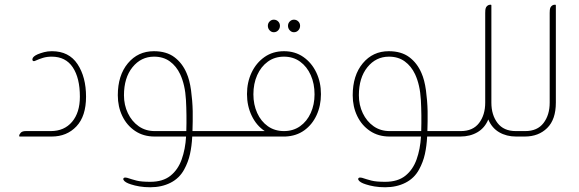

<svg xmlns="http://www.w3.org/2000/svg" viewBox="-20 -576 2443 810"><path d="M198 0H63Q61 0 61 -2V-3Q61 -9 67.5 -16Q74 -23 89 -23H194Q251 -23 284 -62Q317 -101 317 -168Q317 -247 287 -292Q257 -337 198 -337Q178 -337 161.5 -332Q145 -327 132 -321Q126 -318 123 -318Q119 -318 117.5 -321Q116 -324 117 -328Q119 -338 139 -347Q151 -352 166 -356Q181 -360 199 -360Q271 -360 307 -305.5Q343 -251 343 -168Q343 -86 302.5 -43Q262 0 198 0Z M792 -23H925V0H791Q789 40 781.5 74Q774 108 757 139Q737 176 699.5 195Q662 214 614 214Q589 214 568.5 210.5Q548 207 533 202Q507 194 501 183Q499 179 501 176Q503 173 508 173Q513 173 516 174Q537 181 556.5 186Q576 191 614 191Q667 191 699 165.5Q731 140 746.5 96.5Q762 53 765 0H632Q585 0 550 -23.5Q515 -47 496 -86.5Q477 -126 477 -174Q477 -258 519.5 -309Q562 -360 629 -360Q682 -360 715.5 -335Q749 -310 767 -268Q780 -239 786 -195Q792 -151 793 -107Q793 -85 793 -64Q793 -43 792 -23ZM503 -174Q503 -133 519.5 -98.5Q536 -64 565 -43.5Q594 -23 633 -23H766Q768 -91 764.5 -154.5Q761 -218 740 -263Q724 -297 696.5 -317Q669 -337 630 -337Q575 -337 539 -292.5Q503 -248 503 -174Z M1135 -440Q1125 -440 1117.5 -448Q1110 -456 1110 -467Q1110 -478 1117.5 -485.5Q1125 -493 1135 -493Q1146 -493 1153.5 -485.5Q1161 -478 1161 -467Q1161 -456 1153.5 -448Q1146 -440 1135 -440ZM1220 -440Q1210 -440 1202.5 -448Q1195 -456 1195 -467Q1195 -478 1202.5 -485.5Q1210 -493 1220 -493Q1231 -493 1238.5 -485.5Q1246 -478 1246 -467Q1246 -456 1238.5 -448Q1231 -440 1220 -440ZM1178 -360Q1225 -360 1260 -335.5Q1295 -311 1314.5 -270Q1334 -229 1334 -179Q1334 -130 1315.5 -90Q1297 -50 1263.5 -26Q1230 -2 1184 0H913V-23H1097Q1062 -46 1042 -87.5Q1022 -129 1022 -179Q1022 -229 1041.5 -270Q1061 -311 1096 -335.5Q1131 -360 1178 -360ZM1178 -23Q1217 -23 1246 -43.5Q1275 -64 1291 -99.5Q1307 -135 1307 -178Q1307 -223 1291 -259Q1275 -295 1246 -316Q1217 -337 1178 -337Q1139 -337 1110 -316Q1081 -295 1065 -259Q1049 -223 1049 -178Q1049 -135 1065 -99.5Q1081 -64 1110 -43.5Q1139 -23 1178 -23Z M1783 -23H1916V0H1782Q1780 40 1772.5 74Q1765 108 1748 139Q1728 176 1690.5 195Q1653 214 1605 214Q1580 214 1559.5 210.5Q1539 207 1524 202Q1498 194 1492 183Q1490 179 1492 176Q1494 173 1499 173Q1504 173 1507 174Q1528 181 1547.5 186Q1567 191 1605 191Q1658 191 1690 165.5Q1722 140 1737.5 96.5Q1753 53 1756 0H1623Q1576 0 1541 -23.5Q1506 -47 1487 -86.5Q1468 -126 1468 -174Q1468 -258 1510.5 -309Q1553 -360 1620 -360Q1673 -360 1706.5 -335Q1740 -310 1758 -268Q1771 -239 1777 -195Q1783 -151 1784 -107Q1784 -85 1784 -64Q1784 -43 1783 -23ZM1494 -174Q1494 -133 1510.5 -98.5Q1527 -64 1556 -43.5Q1585 -23 1624 -23H1757Q1759 -91 1755.5 -154.5Q1752 -218 1731 -263Q1715 -297 1687.5 -317Q1660 -337 1621 -337Q1566 -337 1530 -292.5Q1494 -248 1494 -174Z M2156 -23H2187V0H2157Q2117 0 2086 -18Q2055 -36 2040 -72Q2025 -36 1994 -18Q1963 0 1922 0H1904V-23H1924Q1975 -23 2001 -57Q2027 -91 2027 -143V-521Q2027 -527 2027.5 -533.5Q2028 -540 2031 -546Q2038 -556 2048 -556H2051Q2053 -556 2053 -553V-143Q2053 -91 2079 -57Q2105 -23 2156 -23Z M2194 0H2176V-23H2196Q2247 -23 2273 -57Q2299 -91 2299 -143V-521Q2299 -527 2299.5 -533.5Q2300 -540 2303 -546Q2310 -556 2320 -556H2323Q2325 -556 2325 -553V-143Q2325 -72 2288.5 -36Q2252 0 2194 0Z"/></svg>

Font: Zain ExtraLight
Style: Regular
Weight: 200
Designer: Zain,Boutros
Foundry: Mobile Telecommunications Company (Zain), 2024
Version: Version 1.51; ttfautohint (v1.8.4)